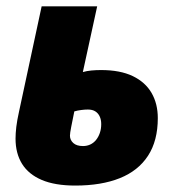

<svg xmlns="http://www.w3.org/2000/svg" viewBox="-20 -573 561 603"><path d="M216.3 9.8Q152.8 9.8 111.3 -7.8Q69.8 -25.4 49.3 -58.3Q28.8 -91.3 28.8 -137.7Q28.8 -153.8 31.2 -174.6Q33.7 -195.3 39.6 -221.7L110.8 -553.2H285.2L240.2 -346.7Q252 -350.1 266.8 -351.6Q281.7 -353 297.4 -353Q357.4 -353 397 -334Q436.5 -314.9 456.1 -281Q475.6 -247.1 475.6 -202.1Q475.6 -130.9 444.8 -83.7Q414.1 -36.6 356.2 -13.4Q298.3 9.8 216.3 9.8ZM240.7 -114.3Q252.9 -114.3 263.4 -119.1Q273.9 -124 281.5 -133.3Q289.1 -142.6 293.5 -155.3Q297.9 -168 297.9 -183.1Q297.9 -196.8 293.2 -207Q288.6 -217.3 279.5 -223.1Q270.5 -229 255.9 -229Q246.1 -229 234.9 -227.5Q223.6 -226.1 213.4 -223.1Q207.5 -194.3 203.6 -174.3Q199.7 -154.3 199.7 -147Q199.7 -133.3 210.2 -123.8Q220.7 -114.3 240.7 -114.3Z"/></svg>

Font: Open Sans SemiCondensed ExtraBold
Style: Italic
Weight: 800
Width: 4
Italic angle: -12°
Designer: Monotype Design Team
Foundry: Monotype Imaging Inc.
Version: Version 3.003